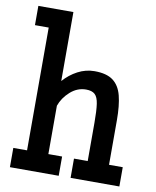

<svg xmlns="http://www.w3.org/2000/svg" viewBox="-86 -835 732 901"><g transform="rotate(10 280.5 -384.5)"><path d="M23.4 0V-91.8H88.9V-676.8H23.4V-768.6H190.4V-439.9Q219.2 -472.7 257.1 -492.7Q294.9 -512.7 336.9 -512.7Q394.5 -512.7 425.3 -489.5Q456.1 -466.3 467.8 -420.2Q479.5 -374 479.5 -304.7V-91.8H544.9V0H312.5V-91.8H377.9V-274.4Q377.9 -331.5 373.3 -363.3Q368.7 -395 354.7 -408Q340.8 -420.9 312.5 -420.9Q271 -420.9 237.5 -391.1Q204.1 -361.3 190.4 -322.3V-91.8H255.9V0Z"/></g></svg>

Font: Kay Pho Du
Style: Bold
Weight: 700
Designer: Victor Gaultney, Khu Oo Reh
Foundry: SIL International
Version: Version 3.000